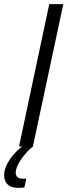

<svg xmlns="http://www.w3.org/2000/svg" viewBox="-86 -708 326 928"><path d="M6 0 152 -688H220L73 0ZM3 200Q-22 200 -37 192Q-52 184 -59 170Q-66 156 -66 139Q-66 103 -38.5 62.5Q-11 22 34 -10L74 0Q57 12 37.5 34.5Q18 57 4 82Q-10 107 -10 127Q-10 140 -1.5 148Q7 156 27 156Q30 156 32.5 156Q35 156 41 155L32 198Q25 199 17.5 199.5Q10 200 3 200Z"/></svg>

Font: Saira ExtraCondensed
Style: Italic
Weight: 400
Width: 2
Italic angle: -12°
Designer: Hector Gatti with collaboration of the Omnibus-Type team
Foundry: Omnibus-Type
Version: Version 1.101